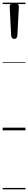

<svg xmlns="http://www.w3.org/2000/svg" viewBox="-20 -968 209 1426"><path d="M86 -679Q75 -679 69.5 -685.5Q64 -692 63 -702L52 -916Q51 -929 59.5 -937.5Q68 -946 86 -946Q104 -946 112.5 -937.5Q121 -929 120 -916L109 -704Q108 -694 102.5 -686.5Q97 -679 86 -679ZM0 428H169V438H0ZM0 -20H169V0H0ZM0 -505H169V-500H0ZM0 -948H169V-938H0Z"/></svg>

Font: Playwrite US Modern Guides
Style: Regular
Weight: 400
Designer: Veronika Burian, José Scaglione
Foundry: TypeTogether
Version: Version 1.003